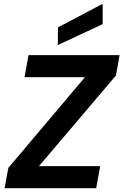

<svg xmlns="http://www.w3.org/2000/svg" viewBox="-20 -990 649 1010"><path d="M4 0 24 -107 427 -584H109L130 -700H609L590 -593L185 -116H507L486 0ZM284 -753 285 -846 520 -970V-863Z"/></svg>

Font: DM Sans 16pt ExtraBold
Style: Italic
Weight: 800
Italic angle: -10°
Version: Version 4.004;gftools[0.9.30]